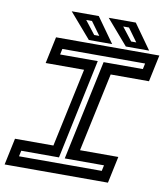

<svg xmlns="http://www.w3.org/2000/svg" viewBox="-102 -925 879 1002"><g transform="rotate(10 338.0 -424.0)"><path d="M-9.5 0 20.5 -141.5H224L313 -558.5H109.5L139.5 -700H687L657 -558.5H454L365 -141.5H568L538 0ZM57 -55H495.5L502 -85.5H294L406.5 -615.5H614.5L621 -646H182.5L176 -615.5H375.5L263.5 -85.5H63.5ZM630 -716H506.5L392.5 -848H536ZM556.5 -746.5 505.5 -816.5H475L529.5 -746.5ZM434 -716H310.5L196.5 -848H340ZM360.5 -746.5 309.5 -816.5H279L333.5 -746.5Z"/></g></svg>

Font: Tourney Expanded SemiBold
Style: Italic
Weight: 600
Width: 7
Italic angle: -12°
Designer: Tyler Finck
Foundry: Etcetera Type Co
Version: Version 1.010; ttfautohint (v1.8.3)